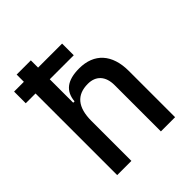

<svg xmlns="http://www.w3.org/2000/svg" viewBox="-201 -860 989 989"><g transform="rotate(-45 293.0 -366.0)"><path d="M10.7 -594.7H82V0H185.5V-291C185.5 -390.6 226.6 -439.5 307.6 -439.5C366.2 -439.5 400.4 -402.3 400.4 -336.9V0H503.9V-336.9C503.9 -458 441.4 -527.3 332 -527.3C245.1 -527.3 201.2 -493.2 195.3 -423.8H185.5V-594.7H360.4V-679.7H185.5V-732.4H82V-679.7H10.7Z"/></g></svg>

Font: Cascadia Code PL
Style: Regular
Weight: 400
Monospace: yes
Designer: Aaron Bell
Foundry: Saja Typeworks
Version: Version 2404.023